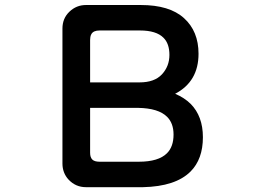

<svg xmlns="http://www.w3.org/2000/svg" viewBox="-20 -737 1040 773"><path d="M342.8 -405.3H542Q601.6 -405.3 631.8 -437.5Q662.1 -470.2 662.1 -515.9Q662.1 -561.5 638.2 -585Q609.4 -614.3 543 -614.3H380.9Q356.4 -614.3 348.1 -600.1Q344.7 -594.2 343.8 -587.9Q342.8 -581.5 342.8 -576.2ZM342.8 -302.7V-124Q342.8 -123 342.8 -122.1Q342.8 -103.5 351.6 -94.7Q360.4 -85.9 380.9 -85.9H539.1Q618.2 -85.9 652.3 -120.1Q678.7 -146.5 678.7 -195.3Q678.7 -240.7 652.8 -266.6Q618.2 -301.3 536.1 -302.7ZM796.9 -184.6Q796.9 -96.2 747.1 -46.4Q687 13.7 555.7 16.6H326.2Q284.2 16.6 255.4 -14.6Q243.7 -27.3 237.5 -43.7Q231.4 -60.1 231.4 -78.1V-622.1Q231.4 -663.1 259.5 -689.9Q287.6 -716.8 326.2 -716.8H546.9Q662.6 -716.8 720.7 -664.1Q779.3 -611.3 779.3 -520.5Q779.3 -408.7 685.1 -359.4Q722.2 -343.8 747.6 -318.8Q796.9 -269 796.9 -184.6Z"/></svg>

Font: YuPearl-SemiBold
Style: SemiBold
Weight: 600
Designer: Max Yao
Foundry: Max-Everyday
Version: Version 1.011; ttfautohint (v1.8.3)